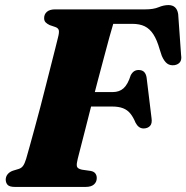

<svg xmlns="http://www.w3.org/2000/svg" viewBox="-20 -737 735 757"><path d="M154 -665.5Q154 -681 165 -690.5Q176 -700 197 -700H552.5Q585 -700 605.2 -708.5Q625.5 -717 644 -717Q677 -717 682.5 -681.5L694 -520Q697 -502 689.8 -492.2Q682.5 -482.5 667.5 -480Q650.5 -478 639 -486.5Q627.5 -495 618 -516.5L609.5 -542.5Q599 -579.5 584.8 -601.5Q570.5 -623.5 550.8 -633.2Q531 -643 501 -643H426.5Q420.5 -624 411 -589.2Q401.5 -554.5 389.8 -510.2Q378 -466 365 -417Q352 -368 339.8 -319.8Q327.5 -271.5 316.8 -229.2Q306 -187 298 -156Q290 -125 286.5 -111Q281.5 -92 283 -82Q284.5 -72 303 -68L338 -63Q350.5 -60.5 356 -53Q361.5 -45.5 361.5 -35Q361.5 -19.5 350.5 -9.8Q339.5 0 317.5 0H39Q17.5 0 10 -8.2Q2.5 -16.5 2.5 -29.5Q3 -41.5 10.5 -50.5Q18 -59.5 31 -64L54 -71Q65 -74.5 71.2 -83.5Q77.5 -92.5 83 -110.5Q88.5 -128.5 97 -160Q105.5 -191.5 116.5 -231Q127.5 -270.5 138.8 -314Q150 -357.5 161 -400.5Q172 -443.5 181.5 -481.2Q191 -519 198.2 -547Q205.5 -575 208.5 -588.5Q214 -609 211.8 -617.8Q209.5 -626.5 198 -630.5L176 -638Q165.5 -643 159.8 -649Q154 -655 154 -665.5ZM267 -374H424.5Q450.5 -374 467.2 -389Q484 -404 495.5 -440.5Q501.5 -451.5 509 -456.2Q516.5 -461 526.5 -461Q541 -461 548.5 -453Q556 -445 558 -431L577.5 -271Q580.5 -250 571.5 -240.5Q562.5 -231 547 -230.5Q535.5 -230.5 527.8 -236.5Q520 -242.5 514.5 -253Q505.5 -275 494 -289.2Q482.5 -303.5 465.2 -310.2Q448 -317 421.5 -317H250Z"/></svg>

Font: Fraunces ExtraBold
Style: Italic
Weight: 800
Italic angle: -16°
Version: Version 1.000;[b76b70a41]